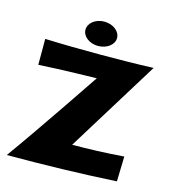

<svg xmlns="http://www.w3.org/2000/svg" viewBox="-100 -740 721 816"><g transform="rotate(15 260.0 -331.5)"><path d="M512 -523C434 -520 356 -519 278 -519C197 -519 115 -520 35 -523V-409C128 -415 290 -418 290 -418C290 -418 109 -148 5 -4C168 -4 328 -8 486 -17L489 -127C413 -121 328 -118 262 -118ZM329 -605C329 -635 298 -659 259 -659C221 -659 190 -635 190 -605C190 -576 221 -552 259 -552C298 -552 329 -576 329 -605Z"/></g></svg>

Font: Galindo
Style: Regular
Weight: 400
Designer: Astigmatic (AOETI)
Foundry: Astigmatic (AOETI)
Version: Version 1.000